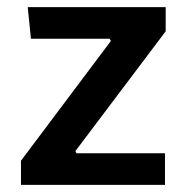

<svg xmlns="http://www.w3.org/2000/svg" viewBox="-20 -520 526 540"><path d="M292 -405 288 -411H67L58 -500H446V-432L192 -95L195 -89H444V0H39V-68Z"/></svg>

Font: Changa ExtraLight Medium
Style: Regular
Weight: 500
Version: Version 3.002; ttfautohint (v1.8.2)